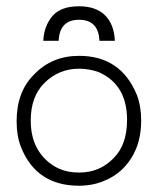

<svg xmlns="http://www.w3.org/2000/svg" viewBox="-20 -584 527 612"><path d="M167 -454H118Q120 -501 148 -534Q175 -564 232 -564Q286 -564 315 -535Q344 -506 346 -454H297Q294 -521 232 -521Q170 -521 167 -454ZM232 -406Q365 -406 416 -282Q430 -246 430 -200Q430 -130 398.5 -80Q367 -30 313 -8Q276 8 232 8Q96 8 47 -115Q33 -150 33 -198Q33 -291 88 -346Q145 -406 232 -406ZM232 -365Q167 -365 121 -319Q78 -276 78 -200Q78 -143 102.5 -104Q127 -65 169 -46Q196 -34 232 -34Q299 -34 343 -81Q385 -123 385 -202Q385 -314 295 -354Q264 -365 232 -365Z"/></svg>

Font: Bhavuka
Style: Regular
Weight: 400
Version: 2.94.0; ttfautohint (v1.2) -l 7 -r 28 -G 50 -x 13 -D deva -f